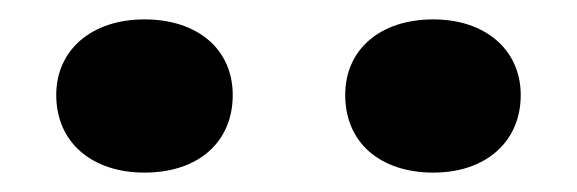

<svg xmlns="http://www.w3.org/2000/svg" viewBox="-20 -814 595 198"><path d="M129 -636C184 -636 220 -667 220 -716C220 -763 184 -794 129 -794C75 -794 38 -763 38 -716C38 -667 75 -636 129 -636ZM427 -636C480 -636 517 -667 517 -716C517 -763 480 -794 427 -794C372 -794 336 -763 336 -716C336 -667 372 -636 427 -636Z"/></svg>

Font: Bounded Med
Style: Regular
Weight: 500
Designer: Vlad Churkin
Version: Version 3.0